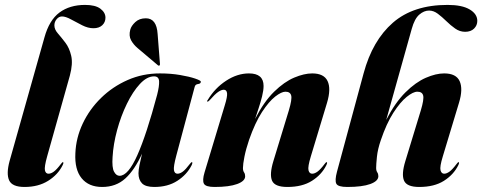

<svg xmlns="http://www.w3.org/2000/svg" viewBox="-20 -752 1964 782"><path d="M326.5 -732Q368.5 -732 389 -716.5Q409.5 -701 409.5 -680Q409.5 -661.5 396.5 -649.2Q383.5 -637 360.5 -637Q338.5 -637 314.8 -649Q291 -661 269.2 -673Q247.5 -685 232.5 -685Q220 -685 210.8 -674Q201.5 -663 201.5 -648.5Q201.5 -632 215.8 -615.8Q230 -599.5 246.2 -578.2Q262.5 -557 270 -524.8Q277.5 -492.5 264.5 -444L172 -115Q160 -72 163 -58.2Q166 -44.5 177.5 -44.5Q187.5 -44.5 199.2 -53Q211 -61.5 228 -84Q234 -92 236 -91.5Q241 -91.5 235 -79Q216 -40.5 176 -15.5Q136 9.5 80 9.5Q29.5 9.5 17.2 -17.5Q5 -44.5 19 -96L161 -599.5Q180.5 -670 222.2 -701Q264 -732 326.5 -732Z M698 -118Q686 -73 688.5 -58.8Q691 -44.5 703 -44.5Q713 -44.5 724.5 -53Q736 -61.5 753 -84Q759 -92 761.5 -91.5Q766 -91.5 760.5 -79Q741 -40.5 702.2 -15.5Q663.5 9.5 608.5 9.5Q573 9.5 558.5 -5.2Q544 -20 544 -46.5Q544 -58.5 548.2 -80Q552.5 -101.5 558.5 -126Q528.5 -60 490.5 -25.2Q452.5 9.5 396 9.5Q341.5 9.5 312.5 -26Q283.5 -61.5 287 -128Q289.5 -190.5 317 -248.8Q344.5 -307 391.5 -353Q438.5 -399 499.8 -426Q561 -453 631.5 -453Q675.5 -453 713.5 -446.5Q751.5 -440 774.8 -432Q798 -424 798 -419.5Q798 -411 786.8 -409.8Q775.5 -408.5 773 -398.5ZM438.5 -112.5Q435.5 -69.5 444.5 -52.8Q453.5 -36 467 -36Q502 -36 539.5 -120.2Q577 -204.5 620 -366Q629 -401 628 -421Q627 -441 607.5 -441Q578.5 -441 549.8 -410Q521 -379 496.8 -329.2Q472.5 -279.5 457 -222.2Q441.5 -165 438.5 -112.5ZM622 -613.5 631.5 -491.5Q631.5 -487 630 -485.5Q627.5 -483.5 624 -485.5L540 -556.5Q523.5 -570.5 513.8 -588.2Q504 -606 510.5 -631Q514.5 -646.5 531 -662Q547.5 -677.5 574 -677.5Q618 -677.5 622 -613.5Z M825.5 -338Q821 -338.5 826.5 -345.5Q855.5 -393.5 901 -423.2Q946.5 -453 994 -453Q1053.5 -453 1053.5 -402Q1053.5 -384 1047.5 -359.8Q1041.5 -335.5 1033.2 -310.8Q1025 -286 1019 -267.5Q1055 -338 1096.5 -378.5Q1138 -419 1178.5 -436Q1219 -453 1251.5 -453Q1299.5 -453 1314.2 -421.8Q1329 -390.5 1312 -333.5L1246 -115Q1233 -72.5 1236.5 -58.5Q1240 -44.5 1251.5 -44.5Q1261.5 -44.5 1273.2 -53Q1285 -61.5 1302 -84Q1308 -92 1310 -91.5Q1315 -91.5 1309 -79Q1290 -40.5 1250.5 -15.5Q1211 9.5 1150.5 9.5Q1099 9.5 1088 -16.2Q1077 -42 1093.5 -96L1156.5 -302.5Q1170 -347.5 1166 -363Q1162 -378.5 1142.5 -378.5Q1126.5 -378.5 1101 -358.8Q1075.5 -339 1047.2 -295.8Q1019 -252.5 994.5 -182.5Q981.5 -144 975.5 -113.5Q969.5 -83 969.5 -67.5Q969.5 -56.5 974 -50Q978.5 -43.5 978.5 -34Q978.5 -14.5 946 -2.5Q913.5 9.5 854 9.5Q817.5 9.5 810.5 -4Q803.5 -17.5 813 -49.5L895.5 -323Q906.5 -358.5 904.8 -372.5Q903 -386.5 891.5 -386.5Q881.5 -386.5 868.5 -377.5Q855.5 -368.5 833.5 -343.5Q828 -338 825.5 -338Z M1531 -181Q1518.5 -145 1515.2 -113.5Q1512 -82 1512 -68Q1512 -57 1516.5 -50.2Q1521 -43.5 1521 -34.5Q1521 -14.5 1488.2 -2.5Q1455.5 9.5 1394.5 9.5Q1356.5 9.5 1349.8 -3.8Q1343 -17 1352.5 -52.5L1461 -453.5Q1497 -587 1580.2 -659.5Q1663.5 -732 1803 -732Q1862 -732 1893 -713.5Q1924 -695 1924 -667Q1924 -648.5 1910.8 -635.5Q1897.5 -622.5 1874.5 -622.5Q1852.5 -622.5 1833.8 -635.8Q1815 -649 1797.8 -666Q1780.5 -683 1763.2 -696Q1746 -709 1727.5 -709Q1707 -709 1687.8 -692.5Q1668.5 -676 1657 -634.5L1553 -263.5Q1589.5 -334.5 1631.5 -376Q1673.5 -417.5 1714.5 -435.2Q1755.5 -453 1789 -453Q1838 -453 1852.2 -421.2Q1866.5 -389.5 1849.5 -333.5L1783.5 -115Q1770.5 -72.5 1774.2 -58.5Q1778 -44.5 1789 -44.5Q1799 -44.5 1810.8 -53Q1822.5 -61.5 1839.5 -84Q1845.5 -92 1847.5 -91.5Q1852.5 -91.5 1846.5 -79Q1827.5 -40.5 1788 -15.5Q1748.5 9.5 1687.5 9.5Q1636.5 9.5 1625.5 -16.5Q1614.5 -42.5 1631 -96L1694 -302.5Q1707.5 -347.5 1703.5 -363Q1699.5 -378.5 1680 -378.5Q1662.5 -378.5 1636.2 -357.2Q1610 -336 1582 -292.5Q1554 -249 1531 -181Z"/></svg>

Font: Fraunces 144pt S000
Style: Bold Italic
Weight: 700
Italic angle: -16°
Version: Version 1.000; ttfautohint (v1.8.3)